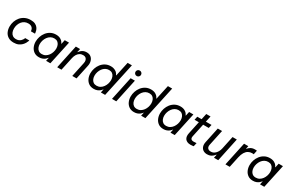

<svg xmlns="http://www.w3.org/2000/svg" viewBox="185 -2245 5670 3741"><g transform="rotate(30 3019.5 -375.0)"><path d="M271 10Q196 10 146.5 -22Q97 -54 73 -107.5Q49 -161 49 -225Q49 -285 69 -341.5Q89 -398 127 -442.5Q165 -487 220.5 -513.5Q276 -540 346 -540Q408 -540 447 -521Q486 -502 507 -473.5Q528 -445 536.5 -416.5Q545 -388 546.5 -369Q548 -350 548 -350H456Q456 -350 455 -361Q454 -372 449.5 -388Q445 -404 432.5 -420Q420 -436 397.5 -447Q375 -458 338 -458Q292 -458 256 -439.5Q220 -421 195 -389Q170 -357 156.5 -316.5Q143 -276 143 -232Q143 -188 157.5 -151.5Q172 -115 202.5 -93.5Q233 -72 280 -72Q315 -72 340 -83Q365 -94 381.5 -110Q398 -126 408 -142Q418 -158 422 -169Q426 -180 426 -180H519Q519 -180 512.5 -161Q506 -142 490 -113.5Q474 -85 446 -56.5Q418 -28 375 -9Q332 10 271 10Z M917 -540Q949 -540 974 -533.5Q999 -527 1018 -516.5Q1037 -506 1051 -493Q1065 -480 1074 -465.5Q1083 -451 1088 -438H1094L1114 -530H1210L1096 0H1000L1016 -75H1011Q1011 -75 1001.5 -62Q992 -49 971.5 -32.5Q951 -16 919 -3Q887 10 842 10Q774 10 728 -23Q682 -56 659 -109.5Q636 -163 636 -224Q636 -280 654.5 -336Q673 -392 709 -438Q745 -484 797.5 -512Q850 -540 917 -540ZM922 -459Q877 -459 841 -438Q805 -417 780 -382.5Q755 -348 742 -306.5Q729 -265 729 -224Q729 -184 743 -149Q757 -114 786 -92.5Q815 -71 861 -71Q906 -71 941.5 -92Q977 -113 1002 -147.5Q1027 -182 1040 -223.5Q1053 -265 1053 -306Q1053 -347 1039 -382Q1025 -417 996.5 -438Q968 -459 922 -459Z M1346 0H1250L1363 -530H1459L1442 -453H1448Q1448 -453 1457 -466Q1466 -479 1485.5 -496.5Q1505 -514 1534.5 -527Q1564 -540 1606 -540Q1665 -540 1702 -510Q1739 -480 1753 -430.5Q1767 -381 1754 -323L1685 0H1589L1659 -329Q1667 -365 1660 -394Q1653 -423 1631.5 -440.5Q1610 -458 1572 -458Q1528 -458 1495 -437Q1462 -416 1441 -379.5Q1420 -343 1410 -298Z M2074 10Q2006 10 1960 -23Q1914 -56 1891 -109.5Q1868 -163 1868 -224Q1868 -280 1886.5 -336Q1905 -392 1941 -438Q1977 -484 2029.5 -512Q2082 -540 2149 -540Q2181 -540 2206 -533.5Q2231 -527 2250 -516.5Q2269 -506 2283 -493Q2297 -480 2306 -465.5Q2315 -451 2320 -438H2326L2396 -760H2492L2328 0H2232L2248 -75H2243Q2243 -75 2233.5 -62Q2224 -49 2203.5 -32.5Q2183 -16 2151 -3Q2119 10 2074 10ZM2093 -71Q2138 -71 2173.5 -92Q2209 -113 2234 -147.5Q2259 -182 2272 -223.5Q2285 -265 2285 -306Q2285 -347 2271 -382Q2257 -417 2228.5 -438Q2200 -459 2154 -459Q2109 -459 2073 -438Q2037 -417 2012 -382.5Q1987 -348 1974 -306.5Q1961 -265 1961 -224Q1961 -184 1975 -149Q1989 -114 2018 -92.5Q2047 -71 2093 -71Z M2579 0H2483L2596 -530H2692ZM2677 -626Q2650 -626 2632.5 -644Q2615 -662 2615 -687Q2615 -713 2632.5 -731Q2650 -749 2677 -749Q2703 -749 2721 -731Q2739 -713 2739 -687Q2739 -662 2721 -644Q2703 -626 2677 -626Z M2980 10Q2912 10 2866 -23Q2820 -56 2797 -109.5Q2774 -163 2774 -224Q2774 -280 2792.5 -336Q2811 -392 2847 -438Q2883 -484 2935.5 -512Q2988 -540 3055 -540Q3087 -540 3112 -533.5Q3137 -527 3156 -516.5Q3175 -506 3189 -493Q3203 -480 3212 -465.5Q3221 -451 3226 -438H3232L3302 -760H3398L3234 0H3138L3154 -75H3149Q3149 -75 3139.5 -62Q3130 -49 3109.5 -32.5Q3089 -16 3057 -3Q3025 10 2980 10ZM2999 -71Q3044 -71 3079.5 -92Q3115 -113 3140 -147.5Q3165 -182 3178 -223.5Q3191 -265 3191 -306Q3191 -347 3177 -382Q3163 -417 3134.5 -438Q3106 -459 3060 -459Q3015 -459 2979 -438Q2943 -417 2918 -382.5Q2893 -348 2880 -306.5Q2867 -265 2867 -224Q2867 -184 2881 -149Q2895 -114 2924 -92.5Q2953 -71 2999 -71Z M3715 -540Q3747 -540 3772 -533.5Q3797 -527 3816 -516.5Q3835 -506 3849 -493Q3863 -480 3872 -465.5Q3881 -451 3886 -438H3892L3912 -530H4008L3894 0H3798L3814 -75H3809Q3809 -75 3799.5 -62Q3790 -49 3769.5 -32.5Q3749 -16 3717 -3Q3685 10 3640 10Q3572 10 3526 -23Q3480 -56 3457 -109.5Q3434 -163 3434 -224Q3434 -280 3452.5 -336Q3471 -392 3507 -438Q3543 -484 3595.5 -512Q3648 -540 3715 -540ZM3720 -459Q3675 -459 3639 -438Q3603 -417 3578 -382.5Q3553 -348 3540 -306.5Q3527 -265 3527 -224Q3527 -184 3541 -149Q3555 -114 3584 -92.5Q3613 -71 3659 -71Q3704 -71 3739.5 -92Q3775 -113 3800 -147.5Q3825 -182 3838 -223.5Q3851 -265 3851 -306Q3851 -347 3837 -382Q3823 -417 3794.5 -438Q3766 -459 3720 -459Z M4252 10Q4209 10 4179 -3.5Q4149 -17 4132 -40.5Q4115 -64 4111 -96.5Q4107 -129 4115 -166L4221 -663H4317L4210 -160Q4200 -114 4217.5 -93.5Q4235 -73 4277 -73Q4299 -73 4320 -75.5Q4341 -78 4341 -78L4323 3Q4323 3 4302 6.5Q4281 10 4252 10ZM4399 -452H4079L4096 -530H4416Z M4624 10Q4573 10 4537 -13.5Q4501 -37 4486 -80.5Q4471 -124 4484 -185L4557 -530H4653L4579 -180Q4568 -128 4591 -100Q4614 -72 4660 -72Q4708 -72 4742.5 -97Q4777 -122 4798.5 -161Q4820 -200 4828 -241L4889 -530H4985L4873 0H4777L4793 -76H4787Q4778 -64 4758.5 -43.5Q4739 -23 4706.5 -6.5Q4674 10 4624 10Z M5131 0H5035L5148 -530H5244L5230 -464H5234Q5257 -494 5295 -517Q5333 -540 5390 -540Q5407 -540 5420 -538.5Q5433 -537 5433 -537L5414 -446Q5414 -446 5403 -447.5Q5392 -449 5377 -449Q5331 -449 5292.5 -427.5Q5254 -406 5226 -360Q5198 -314 5182 -240Z M5730 -540Q5762 -540 5787 -533.5Q5812 -527 5831 -516.5Q5850 -506 5864 -493Q5878 -480 5887 -465.5Q5896 -451 5901 -438H5907L5927 -530H6023L5909 0H5813L5829 -75H5824Q5824 -75 5814.5 -62Q5805 -49 5784.5 -32.5Q5764 -16 5732 -3Q5700 10 5655 10Q5587 10 5541 -23Q5495 -56 5472 -109.5Q5449 -163 5449 -224Q5449 -280 5467.5 -336Q5486 -392 5522 -438Q5558 -484 5610.5 -512Q5663 -540 5730 -540ZM5735 -459Q5690 -459 5654 -438Q5618 -417 5593 -382.5Q5568 -348 5555 -306.5Q5542 -265 5542 -224Q5542 -184 5556 -149Q5570 -114 5599 -92.5Q5628 -71 5674 -71Q5719 -71 5754.5 -92Q5790 -113 5815 -147.5Q5840 -182 5853 -223.5Q5866 -265 5866 -306Q5866 -347 5852 -382Q5838 -417 5809.5 -438Q5781 -459 5735 -459Z"/></g></svg>

Font: Be Vietnam Pro Variable Thin
Style: Italic
Weight: 100
Italic angle: -12°
Designer: Lam Bao, Tony Le, Vietanh Nguyen
Foundry: Yellow Type Foundry
Version: Version 1.002